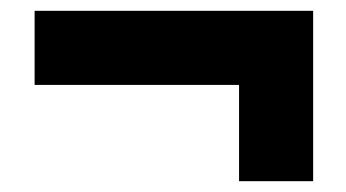

<svg xmlns="http://www.w3.org/2000/svg" viewBox="-20 -497 640 355"><path d="M422 -162V-340H44V-477H559V-162Z"/></svg>

Font: Chivo Mono ExtraBold
Style: Regular
Weight: 800
Monospace: yes
Designer: Hector Gatti
Foundry: Omnibus-Type
Version: Version 1.008